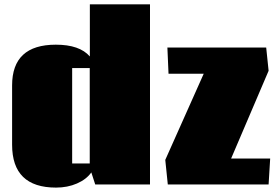

<svg xmlns="http://www.w3.org/2000/svg" viewBox="-20 -855 1286 890"><path d="M36.1 0ZM755.9 -634.8H1213.9L1225.1 -526.9L1051.3 -120.1H1232.4L1225.1 0H757.8L746.1 -113.8L924.3 -513.2H761.2ZM396 -539.6H314.5V-97.2H396ZM238.8 -647.9Q349.1 -647.9 396.5 -593.3V-835H675.3V0H421.4L403.3 -55.7Q380.4 -23.4 336.7 -4.4Q293 14.6 239.7 14.6Q36.1 14.6 36.1 -184.1V-459Q36.1 -647.9 238.8 -647.9Z"/></svg>

Font: Coda ExtraBold
Style: Regular
Weight: 800
Version: Version 2.001; ttfautohint (v0.8) -r 50 -G 200 -x